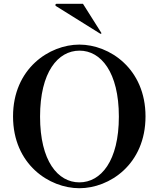

<svg xmlns="http://www.w3.org/2000/svg" viewBox="-20 -983 840 1016"><path d="M276 -951C274 -953 273 -954 273 -956C273 -960 276 -963 280 -963H419L515 -811C517 -808 517 -808 517 -807C517 -806 514 -804 513 -804C512 -804 512 -804 510 -805ZM400 13C559 13 750 -113 750 -367C750 -620 559 -747 400 -747C241 -747 49 -620 49 -367C49 -113 241 13 400 13ZM400 -18C286 -18 192 -131 192 -366C192 -601 286 -715 401 -715C514 -715 609 -601 609 -366C609 -131 514 -18 400 -18Z"/></svg>

Font: Shippori Mincho OTF
Style: Bold
Weight: 800
Designer: FONTDASU
Foundry: FONTDASU / Google Inc. / but / Adobe
Version: Version 3.300;hotconv 1.0.109;makeotfexe 2.5.65596